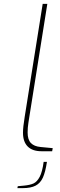

<svg xmlns="http://www.w3.org/2000/svg" viewBox="-20 -783 309 994"><path d="M99 -96Q99 -125 108 -179L201 -763H225L132 -179Q131 -172 127 -147Q123 -122 123 -97Q123 -60 140 -42.5Q157 -25 190 -22L253 -16L250 0H195Q148 0 123.5 -24.5Q99 -49 99 -96ZM72 181 104 178Q136 175 154 166.5Q172 158 185.5 132.5Q199 107 206 55H223Q215 108 202 136.5Q189 165 164.5 178Q140 191 97 191H70Z"/></svg>

Font: Exo Thin
Style: Italic
Weight: 250
Italic angle: -9°
Designer: Natanael Gama
Foundry: Natanael Gama
Version: Version 1.500; ttfautohint (v1.6)